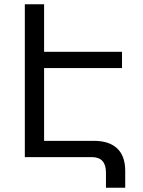

<svg xmlns="http://www.w3.org/2000/svg" viewBox="-20 -734 669 897"><path d="M409 0H96V-714H186V-492H550V-416H186V-76H419Q490 -76 527.5 -40.5Q565 -5 565 64V143H475V72Q475 0 409 0Z"/></svg>

Font: Noto Sans Living
Style: Regular
Weight: 400
Designer: Monotype Design Team
Foundry: Monotype Imaging Inc.
Version: Version 2.013; ttfautohint (v1.8.4.7-5d5b)